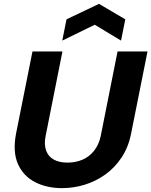

<svg xmlns="http://www.w3.org/2000/svg" viewBox="-20 -966 783 993"><path d="M148 -700H303L216 -263Q207 -219 218.5 -187.5Q230 -156 258.5 -140.5Q287 -125 329 -125Q372 -125 407.5 -140.5Q443 -156 467.5 -187.5Q492 -219 501 -263L588 -700H743L658 -275Q644 -204 608.5 -151Q573 -98 524 -63Q475 -28 417.5 -10.5Q360 7 301 7Q222 7 161.5 -24Q101 -55 73 -117.5Q45 -180 63 -275ZM606 -756 470 -838 302 -756 324 -866 492 -946 628 -866Z"/></svg>

Font: Albert Sans ExtraBold
Style: Italic
Weight: 800
Italic angle: -11.25°
Designer: Andreas Rasmussen
Foundry: a.Foundry
Version: Version 1.025